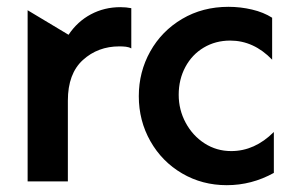

<svg xmlns="http://www.w3.org/2000/svg" viewBox="-20 -532 865 563"><path d="M333 -511Q286 -511 246.5 -490Q207 -469 181 -430L61 -502V0H179V-237Q179 -316 223 -356Q267 -396 330 -396Q340 -396 349 -395Q358 -394 365 -390V-508Q350 -511 333 -511Z M650 -512Q574 -512 514 -476.5Q454 -441 420.5 -381Q387 -321 387 -250Q387 -178 421 -118Q455 -58 514 -23.5Q573 11 645 11Q718 11 783 -25V-145Q727 -89 658 -89Q615 -89 580 -111.5Q545 -134 524.5 -172Q504 -210 504 -254Q504 -299 523.5 -335.5Q543 -372 577.5 -392.5Q612 -413 655 -413Q724 -413 778 -357V-480Q753 -496 719 -504Q685 -512 650 -512Z"/></svg>

Font: Geom Medium
Style: Bold
Weight: 500
Version: Version 1.102